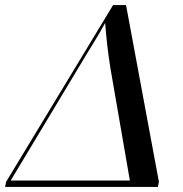

<svg xmlns="http://www.w3.org/2000/svg" viewBox="-72 -734 717 754"><path d="M-52 0H548L552 -20L423 -714H372L-48 -20ZM-30 -25 244 -481C286 -552 309 -585 341 -644C345 -590 351 -532 362 -464L438 -25Z"/></svg>

Font: Noto Serif Display
Style: Italic
Weight: 400
Italic angle: -12°
Designer: Monotype Design Team
Foundry: Monotype Imaging Inc.
Version: Version 2.009